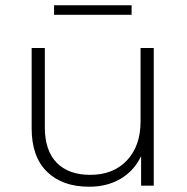

<svg xmlns="http://www.w3.org/2000/svg" viewBox="-20 -704 709 728"><path d="M563 -522V0H515V-112Q489 -57 438 -26.5Q387 4 318 4Q216 4 158 -53Q100 -110 100 -217V-522H150V-221Q150 -133 195 -87Q240 -41 322 -41Q410 -41 461.5 -96Q513 -151 513 -244V-522ZM185 -684H479V-648H185Z"/></svg>

Font: Montserrat Alternates Light
Style: Regular
Weight: 300
Designer: Julieta Ulanovsky
Foundry: Julieta Ulanovsky
Version: Version 7.200